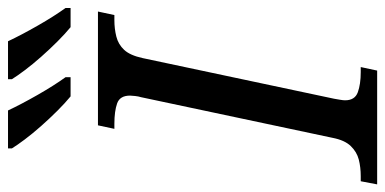

<svg xmlns="http://www.w3.org/2000/svg" viewBox="-288 -718 984 491"><g transform="rotate(-90 204.5 -472.0)"><path d="M-21 0 -13 -42H0Q23 -42 42.5 -47Q62 -52 77 -67.5Q92 -83 98 -114L202 -604Q204 -610 205 -619Q206 -628 206 -632Q206 -658 186 -665Q166 -672 134 -672H121L130 -714H421L412 -672H399Q377 -672 357 -667Q337 -662 323 -647Q309 -632 302 -600L198 -110Q197 -104 195.5 -95.5Q194 -87 194 -82Q194 -57 214.5 -49.5Q235 -42 266 -42H279L270 0ZM381 -784Q364 -798 344.5 -817.5Q325 -837 305.5 -859Q286 -881 271 -901Q256 -921 248 -934V-944H345Q361 -910 385 -868Q409 -826 430 -797V-784ZM204 -784Q187 -798 167.5 -817.5Q148 -837 128.5 -859Q109 -881 94 -901Q79 -921 71 -934V-944H168Q184 -910 208 -868Q232 -826 253 -797V-784Z"/></g></svg>

Font: Noto Serif
Style: Italic
Weight: 400
Italic angle: -12°
Designer: Monotype Design Team
Foundry: Monotype Imaging Inc.
Version: Version 2.013